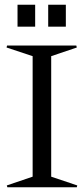

<svg xmlns="http://www.w3.org/2000/svg" viewBox="-20 -793 355 813"><path d="M8.8 -7.8 118.2 -44.9V-555.2L7.8 -591.8L9.8 -600.1H303.2L305.2 -591.8L196.8 -555.2V-44.9L307.1 -7.8L305.2 0H11.2ZM54.2 -680.2V-772.9H128.9V-680.2ZM184.1 -680.2V-772.9H258.8V-680.2Z"/></svg>

Font: Halibut Cnd
Style: Regular
Weight: 400
Width: 3
Designer: Matteo Maggi
Foundry: Collletttivo
Version: Version 3.080 | FøM Fix